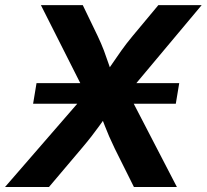

<svg xmlns="http://www.w3.org/2000/svg" viewBox="-44 -748 827 768"><path d="M88.4 -333 102.1 -415.5H672.9L659.2 -333ZM-23.9 0 346.7 -427.2 328.1 -314.5 119.6 -727.5H287.1L346.2 -605Q361.3 -573.2 371.6 -546.1Q381.8 -519 390.1 -493.9Q398.4 -468.8 408.2 -441.9H369.1Q388.7 -468.8 405.5 -493.9Q422.4 -519 441.7 -546.1Q460.9 -573.2 487.3 -605L589.4 -727.5H762.7L423.3 -322.3L440.9 -429.7L663.6 0H491.7L415.5 -152.8Q401.9 -181.2 392.6 -202.4Q383.3 -223.6 376 -242.9Q368.7 -262.2 359.4 -285.6H382.8Q366.2 -262.7 352.1 -242.9Q337.9 -223.1 321.5 -202.1Q305.2 -181.2 281.2 -152.8L151.9 0Z"/></svg>

Font: Inter 18pt
Style: Bold Italic
Weight: 700
Italic angle: -9.3988°
Designer: Rasmus Andersson
Foundry: rsms
Version: Version 4.001;git-66647c0bb